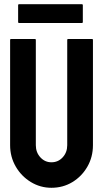

<svg xmlns="http://www.w3.org/2000/svg" viewBox="-20 -881 500 911"><path d="M224 10Q171 10 126 -17.5Q81 -45 54.5 -91Q28 -137 28 -192V-692Q28 -696 32 -696H146Q150 -696 150 -692V-192Q150 -158 171.5 -134.5Q193 -111 224 -111Q256 -111 277.5 -134.5Q299 -158 299 -192V-692Q299 -696 303 -696H417Q421 -696 421 -692V-192Q421 -136 394.5 -90Q368 -44 323.5 -17Q279 10 224 10ZM70 -772Q66 -772 66 -776V-857Q66 -861 70 -861H369Q373 -861 373 -857V-776Q373 -772 369 -772Z"/></svg>

Font: AL Dynamic
Style: Regular
Weight: 400
Version: Version 1.000; ttfautohint (v1.8.2) -l 8 -r 50 -G 200 -x 14 